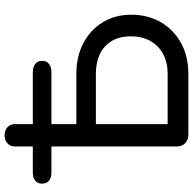

<svg xmlns="http://www.w3.org/2000/svg" viewBox="-22 -798 821 816"><g transform="rotate(-90 388.0 -390.5)"><path d="M61 -582Q41 -582 28 -592Q15 -602 15 -622Q15 -641 28 -651Q41 -661 61 -661H490Q510 -661 523.5 -651Q537 -641 537 -622Q537 -602 523.5 -592Q510 -582 490 -582ZM222 0Q201 0 187 -13.5Q173 -27 173 -48V-738Q173 -757 186.5 -769Q200 -781 220 -781Q241 -781 254.5 -769Q268 -757 268 -738V-476H482Q556 -476 612.5 -446Q669 -416 701 -363.5Q733 -311 733 -243Q733 -172 701 -117Q669 -62 612.5 -31Q556 0 482 0ZM268 -88H482Q529 -88 564.5 -106.5Q600 -125 620.5 -160Q641 -195 641 -244Q641 -294 620.5 -327Q600 -360 564.5 -376.5Q529 -393 482 -393H268Z"/></g></svg>

Font: Comfortaa SemiBold
Style: Regular
Weight: 600
Designer: Johan Aakerlund
Foundry: Johan Aakerlund
Version: Version 3.104; ttfautohint (v1.8.1.43-b0c9)